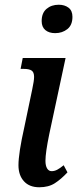

<svg xmlns="http://www.w3.org/2000/svg" viewBox="-20 -781 326 811"><path d="M156 -692Q156 -726 176.5 -743.5Q197 -761 228 -761Q253 -761 269.5 -748.5Q286 -736 286 -710Q286 -675 264.5 -658Q243 -641 213 -641Q187 -641 171.5 -654Q156 -667 156 -692ZM58 -83Q58 -134 83 -245L116 -403Q124 -440 124 -456Q124 -476 113.5 -483Q103 -490 81 -490H67L76 -536H257L188 -214Q172 -136 172 -102Q172 -81 179 -69.5Q186 -58 198 -58Q210 -58 221.5 -64Q233 -70 249 -83L265 -53Q238 -24 211.5 -7Q185 10 146 10Q104 10 81 -15.5Q58 -41 58 -83Z"/></svg>

Font: Noto Serif CondSemiBold
Style: Italic
Weight: 600
Width: 3
Italic angle: -12°
Designer: Monotype Design Team
Foundry: Monotype Imaging Inc.
Version: Version 1.001